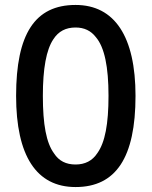

<svg xmlns="http://www.w3.org/2000/svg" viewBox="-20 -880 612 775"><path d="M285 -125C448 -125 527 -244 527 -493C527 -732 443 -860 285 -860C121 -860 45 -743 45 -493C45 -251 127 -125 285 -125ZM285 -216C247 -216 218 -230 198 -261C167 -303 153 -377 153 -493C153 -604 167 -679 195 -721C216 -754 246 -769 285 -769C320 -769 347 -756 367 -730C402 -689 418 -610 418 -493C418 -380 404 -305 373 -262C353 -231 323 -216 285 -216Z"/></svg>

Font: Noto Naskh Arabic UI Medium
Style: Regular
Weight: 500
Designer: Monotype Design Team, David Williams, Mohamad Dakak and Nizar Qandah
Foundry: Monotype Imaging Inc.
Version: Version 2.014